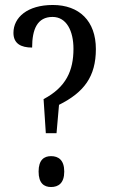

<svg xmlns="http://www.w3.org/2000/svg" viewBox="-20 -744 452 771"><path d="M155 -346 164 -209H207L217 -323C317 -373 365 -436 365 -547C365 -660 298 -724 192 -724C90 -724 34 -674 34 -612C34 -569 64 -553 109 -553C109 -627 130 -676 191 -676C247 -676 275 -620 275 -548C275 -461 246 -394 155 -346ZM185 7C214 7 238 -8 238 -55C238 -102 214 -117 185 -117C157 -117 135 -102 135 -55C135 -8 157 7 185 7Z"/></svg>

Font: Noto Serif Ethiopic XCn
Style: Regular
Weight: 400
Width: 2
Designer: Monotype Design Team
Foundry: Monotype Imaging Inc.
Version: Version 2.102